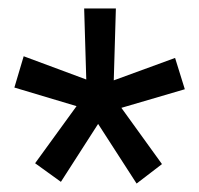

<svg xmlns="http://www.w3.org/2000/svg" viewBox="-20 -731 471 454"><path d="M63 -345 124 -301 212 -438 303 -297 363 -343 267 -476 417 -520 394 -594 249 -541 254 -711H179L184 -543L36 -598L14 -524L161 -480Z"/></svg>

Font: Noto Sans KR Regular
Style: Regular
Weight: 400
Designer: Ryoko NISHIZUKA  (kana & ideographs); Paul D. Hunt (Latin, Greek & Cyrillic); Wenlong ZHANG  (bopomofo); Sandoll Communi
Foundry: Adobe Systems Incorporated
Version: Version 1.004;PS 1.004;hotconv 1.0.82;makeotf.lib2.5.63406